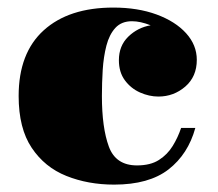

<svg xmlns="http://www.w3.org/2000/svg" viewBox="-20 -490 590 520"><path d="M509 -143.5Q489.5 -72.5 436.5 -31.2Q383.5 10 289 10Q218.5 10 159.8 -13.5Q101 -37 65.8 -89.8Q30.5 -142.5 30.5 -230Q30.5 -346.5 98.5 -408Q166.5 -469.5 287 -469.5Q353 -469.5 404 -450.8Q455 -432 484 -400Q513 -368 513 -328Q513 -282.5 481.8 -255.5Q450.5 -228.5 409 -228.5Q384 -228.5 359.2 -239.5Q334.5 -250.5 318.2 -272.5Q302 -294.5 302 -327Q302 -366 327.5 -390.8Q353 -415.5 388 -421.5Q360 -432.5 337.5 -432.5Q309 -432.5 292.5 -414.5Q276 -396.5 268.2 -366.5Q260.5 -336.5 258.2 -301Q256 -265.5 256 -230Q256 -144 274.8 -93Q293.5 -42 351 -42Q387.5 -42 410.5 -56.8Q433.5 -71.5 447.8 -94.8Q462 -118 470.5 -143.5Z"/></svg>

Font: Bodoni* 06pt Fatface
Style: Regular
Weight: 900
Version: Version 2.3